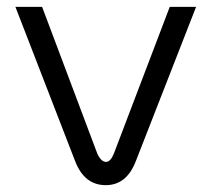

<svg xmlns="http://www.w3.org/2000/svg" viewBox="-20 -529 618 561"><path d="M289 12Q227 12 200 -57L25 -509H103L264 -81Q275 -56 290 -56Q303 -56 313 -81L476 -509H553L376 -56Q349 12 289 12Z"/></svg>

Font: MuseoModerno Light
Style: Regular
Weight: 300
Designer: Pablo Cosgaya, Héctor Gatti, Marcela Romero, and the Authors of The MuseoModerno Project.
Foundry: Omnibus-Type Team
Version: Version 1.001